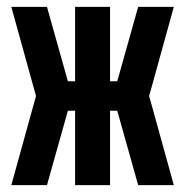

<svg xmlns="http://www.w3.org/2000/svg" viewBox="-20 -540 540 560"><path d="M487 0H383L322 -217H301V0H199V-217H178L117 0H13L85 -260L13 -520H117L178 -303H199V-520H301V-303H322L383 -520H487L415 -260Z"/></svg>

Font: Iosevka Curly Heavy
Style: Regular
Weight: 900
Monospace: yes
Designer: Belleve Invis
Foundry: Belleve Invis
Version: Version 22.1.2; ttfautohint (v1.8.4)